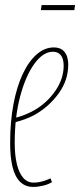

<svg xmlns="http://www.w3.org/2000/svg" viewBox="-20 -727 316 757"><path d="M39 -262Q59 -267 79 -275Q99 -283 118 -294Q167 -323 199 -370Q231 -417 231 -468Q231 -495 220 -509Q209 -523 189 -523Q150 -523 115.5 -475.5Q81 -428 59.5 -347Q38 -266 38 -164Q38 -115 46.5 -80Q55 -45 71.5 -26Q88 -7 112 -7Q123 -7 134 -9Q145 -11 156 -14.5Q167 -18 179 -24L185 -9Q171 0 150 5Q129 10 111 10Q80 10 59.5 -10Q39 -30 29.5 -68.5Q20 -107 20 -163Q20 -247 33 -316Q46 -385 69.5 -435Q93 -485 124.5 -512.5Q156 -540 192 -540Q212 -540 224.5 -531.5Q237 -523 243 -507.5Q249 -492 249 -472Q249 -411 211.5 -359Q174 -307 118 -275Q98 -264 77 -256.5Q56 -249 36 -244ZM141 -687 144 -707H276L273 -687Z"/></svg>

Font: Georama ExtraCondensed Thin
Style: Italic
Weight: 100
Width: 2
Italic angle: -9°
Designer: Jean-Baptiste Levee
Foundry: Production Type
Version: Version 1.001